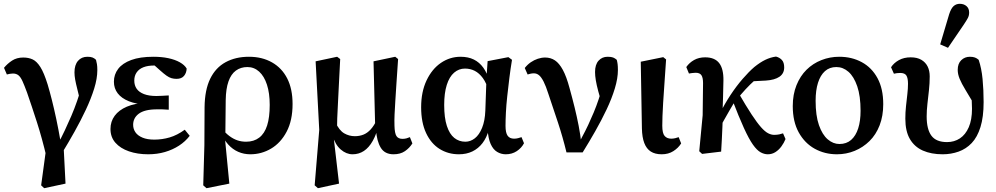

<svg xmlns="http://www.w3.org/2000/svg" viewBox="-20 -796 5231 1008"><path d="M196 177 227 -51 225 32Q201 -70 174 -154Q147 -238 122 -310Q108 -348 98 -370Q88 -392 76.5 -401Q65 -410 48 -410Q40 -410 32 -408.5Q24 -407 16 -405L1 -440Q19 -462 43.5 -478Q68 -494 102 -494Q130 -494 151.5 -484Q173 -474 192 -444Q211 -414 230 -353Q241 -316 252.5 -270.5Q264 -225 275.5 -171Q287 -117 298 -53L313 -47L324 168L212 192ZM306 7 282 -36Q303 -75 320.5 -112Q338 -149 354.5 -187.5Q371 -226 385 -266.5Q399 -307 413 -352L408 -237Q395 -292 386.5 -325.5Q378 -359 374.5 -379Q371 -399 371 -416Q371 -455 389.5 -476.5Q408 -498 439 -498Q456 -498 466 -494Q476 -490 484 -482Q487 -471 489 -459Q491 -447 491 -428Q491 -384 474.5 -331Q458 -278 431 -220.5Q404 -163 371.5 -105Q339 -47 306 7Z M758 14Q702 14 657 -1.5Q612 -17 586 -46.5Q560 -76 560 -119Q560 -158 582 -188Q604 -218 646 -236Q688 -254 748 -256V-247Q695 -249 656.5 -264.5Q618 -280 598 -306Q578 -332 578 -367Q578 -405 600.5 -434.5Q623 -464 669 -481Q715 -498 785 -498Q829 -498 864 -490.5Q899 -483 924 -469Q949 -455 960 -436Q959 -413 946 -397.5Q933 -382 907 -382Q893 -382 880.5 -385.5Q868 -389 854 -399Q840 -409 821 -426L775 -467L843 -468L863 -445Q844 -450 826 -451Q808 -452 789 -452Q756 -452 733 -443Q710 -434 697.5 -416Q685 -398 685 -373Q685 -348 697.5 -330Q710 -312 736 -302Q762 -292 801 -292Q816 -292 830.5 -293Q845 -294 866 -295V-220Q843 -222 830.5 -222Q818 -222 806 -222Q771 -222 747 -216Q723 -210 708 -198.5Q693 -187 686 -172.5Q679 -158 679 -141Q679 -119 691 -101.5Q703 -84 728 -73.5Q753 -63 790 -63Q831 -63 870.5 -74.5Q910 -86 950 -115L976 -83Q953 -53 920 -31.5Q887 -10 846 2Q805 14 758 14Z M1047 177 1053 -34 1054 -233Q1055 -324 1083.5 -382.5Q1112 -441 1164.5 -469.5Q1217 -498 1287 -498Q1356 -498 1408 -468.5Q1460 -439 1488 -384Q1516 -329 1516 -250Q1516 -164 1485 -105Q1454 -46 1403.5 -16Q1353 14 1294 14Q1260 14 1230.5 1Q1201 -12 1178 -37.5Q1155 -63 1140 -100H1131L1141 -125Q1163 -98 1183.5 -82.5Q1204 -67 1225.5 -59.5Q1247 -52 1272 -52Q1313 -52 1341 -73.5Q1369 -95 1382.5 -137.5Q1396 -180 1396 -245Q1396 -307 1381.5 -351.5Q1367 -396 1340.5 -420Q1314 -444 1279 -444Q1244 -444 1218.5 -425.5Q1193 -407 1179.5 -368.5Q1166 -330 1165 -271L1163 -78L1161 -69L1184 168L1064 192Z M1632 177 1656 -114 1637 -474 1750 -498 1766 -486Q1762 -414 1759.5 -358.5Q1757 -303 1754.5 -258.5Q1752 -214 1750.5 -175.5Q1749 -137 1749 -100L1731 -81L1760 168L1649 192ZM2046 14Q2000 14 1979 -20.5Q1958 -55 1954 -115L1950 -118L1941 -474L2055 -498L2070 -486Q2065 -414 2061.5 -360.5Q2058 -307 2055.5 -267Q2053 -227 2051.5 -195.5Q2050 -164 2051 -136Q2052 -96 2061.5 -81.5Q2071 -67 2093 -67Q2104 -67 2113.5 -69.5Q2123 -72 2132 -76L2145 -43Q2130 -19 2106 -2.5Q2082 14 2046 14ZM1831 14Q1798 14 1769 -11Q1740 -36 1725 -86L1718 -85L1741 -154Q1761 -111 1787 -96Q1813 -81 1843 -81Q1867 -81 1887.5 -89Q1908 -97 1926 -116.5Q1944 -136 1960 -170L1976 -146H1970Q1957 -92 1937 -56.5Q1917 -21 1890.5 -3.5Q1864 14 1831 14Z M2389 14Q2333 14 2288 -14Q2243 -42 2217 -97.5Q2191 -153 2191 -233Q2191 -314 2219.5 -374Q2248 -434 2295 -466Q2342 -498 2398 -498Q2438 -498 2467.5 -483.5Q2497 -469 2517.5 -440.5Q2538 -412 2548 -372H2567L2545 -319Q2534 -360 2515 -386Q2496 -412 2472.5 -424Q2449 -436 2421 -436Q2389 -436 2364 -414.5Q2339 -393 2325.5 -350Q2312 -307 2312 -245Q2312 -178 2326 -135Q2340 -92 2365 -72Q2390 -52 2423 -52Q2450 -52 2473 -70Q2496 -88 2511 -125Q2526 -162 2528 -215L2534 -387L2540 -475L2649 -496L2668 -482Q2660 -434 2654 -385Q2648 -336 2643 -290.5Q2638 -245 2636 -205Q2634 -165 2634 -135Q2634 -99 2645 -83.5Q2656 -68 2679 -68Q2690 -68 2699.5 -70.5Q2709 -73 2718 -76L2731 -44Q2718 -19 2693 -2.5Q2668 14 2635 14Q2611 14 2590 1.5Q2569 -11 2556 -40Q2543 -69 2540 -117L2547 -116Q2535 -73 2513 -44.5Q2491 -16 2460 -1Q2429 14 2389 14Z M2954 4Q2934 -78 2909.5 -152Q2885 -226 2859 -303Q2846 -344 2834 -367.5Q2822 -391 2810 -401Q2798 -411 2783 -411Q2773 -411 2765 -409Q2757 -407 2750 -405L2735 -439Q2749 -457 2766.5 -469Q2784 -481 2803.5 -487.5Q2823 -494 2842 -494Q2871 -494 2893.5 -479Q2916 -464 2935 -429Q2954 -394 2970 -334Q2985 -280 2997 -231Q3009 -182 3018 -135.5Q3027 -89 3032 -43H3019L3035 -75Q3053 -108 3068 -140Q3083 -172 3097 -205.5Q3111 -239 3123 -275Q3135 -311 3147 -351L3145 -235Q3130 -283 3121 -316.5Q3112 -350 3108 -374.5Q3104 -399 3104 -418Q3104 -457 3122.5 -477.5Q3141 -498 3170 -498Q3189 -498 3199 -494Q3209 -490 3218 -482Q3221 -471 3222.5 -459Q3224 -447 3224 -428Q3224 -385 3208 -332Q3192 -279 3165 -222Q3138 -165 3105 -107Q3072 -49 3039 4Z M3454 14Q3419 14 3396.5 -0.5Q3374 -15 3362.5 -45Q3351 -75 3350 -122L3344 -472L3462 -496L3477 -484Q3472 -409 3468 -353Q3464 -297 3461.5 -256.5Q3459 -216 3458 -186.5Q3457 -157 3457 -136Q3457 -96 3469.5 -82Q3482 -68 3504 -68Q3515 -68 3525 -70.5Q3535 -73 3543 -76L3556 -43Q3541 -19 3515 -2.5Q3489 14 3454 14Z M3666 12 3651 -2 3669 -191 3671 -360Q3671 -388 3662.5 -401Q3654 -414 3632 -414Q3623 -414 3613.5 -412.5Q3604 -411 3597 -410L3583 -444Q3599 -467 3624 -481Q3649 -495 3682 -495Q3732 -495 3755.5 -465Q3779 -435 3778 -373Q3777 -334 3776 -287Q3775 -240 3773 -195L3775 -191Q3774 -160 3772.5 -126.5Q3771 -93 3769.5 -61Q3768 -29 3766 0ZM3751 -109 3721 -159H3740L3760 -201Q3784 -250 3815 -297Q3846 -344 3879 -382Q3912 -420 3940 -444Q3971 -469 3998 -482Q4025 -495 4054 -499Q4073 -494 4085 -481Q4097 -468 4097 -442Q4097 -410 4072 -393Q4047 -376 4001 -373L3905 -368L4000 -420Q3971 -400 3944.5 -376.5Q3918 -353 3894 -327Q3870 -301 3847 -272L3838 -264Q3823 -239 3809 -214.5Q3795 -190 3780.5 -164.5Q3766 -139 3751 -109ZM4011 14Q3992 14 3973 3.5Q3954 -7 3933 -36.5Q3912 -66 3885.5 -124Q3859 -182 3823 -276L3856 -310Q3897 -239 3926 -195Q3955 -151 3975.5 -128Q3996 -105 4012.5 -96.5Q4029 -88 4044 -88Q4059 -88 4071 -90.5Q4083 -93 4091 -96L4104 -66Q4096 -46 4082.5 -27.5Q4069 -9 4051 2.5Q4033 14 4011 14Z M4374 14Q4310 14 4257.5 -15Q4205 -44 4173.5 -100.5Q4142 -157 4142 -239Q4142 -300 4161.5 -348.5Q4181 -397 4214.5 -430Q4248 -463 4292.5 -480.5Q4337 -498 4386 -498Q4452 -498 4504.5 -469.5Q4557 -441 4587 -385.5Q4617 -330 4617 -249Q4617 -187 4598 -138Q4579 -89 4545 -55.5Q4511 -22 4467 -4Q4423 14 4374 14ZM4387 -40Q4424 -40 4448.5 -61.5Q4473 -83 4485.5 -122Q4498 -161 4498 -214Q4498 -292 4480.5 -343Q4463 -394 4434.5 -419Q4406 -444 4371 -444Q4335 -444 4311 -422.5Q4287 -401 4274.5 -361.5Q4262 -322 4262 -267Q4262 -189 4279.5 -139Q4297 -89 4325.5 -64.5Q4354 -40 4387 -40Z M4929 14Q4869 14 4825 -5.5Q4781 -25 4757 -66Q4733 -107 4733 -173Q4733 -206 4736.5 -238.5Q4740 -271 4743.5 -301Q4747 -331 4747 -356Q4747 -386 4738.5 -399.5Q4730 -413 4706 -413Q4698 -413 4689 -412Q4680 -411 4673 -409L4658 -443Q4673 -466 4699.5 -480.5Q4726 -495 4761 -495Q4795 -495 4817 -482Q4839 -469 4850 -447Q4861 -425 4861 -395Q4861 -359 4857 -322.5Q4853 -286 4849 -251Q4845 -216 4845 -185Q4845 -117 4870 -83.5Q4895 -50 4952 -50Q4990 -50 5019.5 -69.5Q5049 -89 5066 -128Q5083 -167 5083 -225Q5083 -249 5081.5 -271.5Q5080 -294 5077 -320L5102 -318V-235Q5070 -289 5049 -323.5Q5028 -358 5018 -382.5Q5008 -407 5008 -429Q5008 -462 5026.5 -480Q5045 -498 5072 -498Q5088 -498 5098.5 -494Q5109 -490 5118 -482Q5133 -438 5138.5 -381Q5144 -324 5144 -260Q5144 -182 5127.5 -129Q5111 -76 5081.5 -45Q5052 -14 5012.5 0Q4973 14 4929 14ZM4916 -563 4963 -721Q4973 -752 4986.5 -764Q5000 -776 5019 -776Q5040 -776 5054 -764Q5068 -752 5068 -730Q5068 -714 5061 -701Q5054 -688 5040 -667L4957 -545Z"/></svg>

Font: Source Serif 4 18pt SemiBold
Style: Regular
Weight: 600
Designer: Frank Grießhammer
Foundry: Adobe Systems Incorporated
Version: Version 4.004;hotconv 1.0.116;makeotfexe 2.5.65601